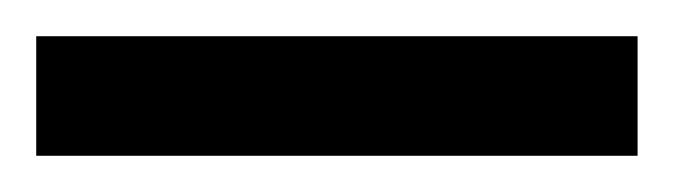

<svg xmlns="http://www.w3.org/2000/svg" viewBox="-21 70 372 106"><path d="M-1 90V156H331V90Z"/></svg>

Font: Noto Sans Devanagari UI Condensed
Style: Regular
Weight: 400
Width: 3
Designer: Jelle Bosma - Monotype Design Team
Foundry: Monotype Imaging Inc.
Version: Version 2.003